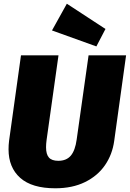

<svg xmlns="http://www.w3.org/2000/svg" viewBox="-20 -994 699 1034"><path d="M595 -235Q585 -162 545.5 -104.5Q506 -47 438 -13.5Q370 20 278 20Q152 20 89 -36Q26 -92 26 -190Q26 -213 29 -237L93 -696H295L231 -241Q228 -219 228 -201Q228 -163 243.5 -145.5Q259 -128 294 -128Q338 -128 361.5 -156Q385 -184 393 -243L457 -696H659ZM548 -838 499 -744 260 -830 340 -974Z"/></svg>

Font: FiraGO Heavy
Style: Italic
Weight: 900
Italic angle: -8°
Designer: bBox Type GmbH
Foundry: bBox Type GmbH
Version: Version 1.001